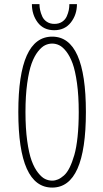

<svg xmlns="http://www.w3.org/2000/svg" viewBox="-20 -880 490 912"><path d="M345.5 -860.5Q345.5 -810.5 316.8 -773.5Q288 -736.5 237.5 -736.5Q187 -736.5 159.2 -773.2Q131.5 -810 131.5 -860.5H167.5Q167.5 -846.5 170.5 -832.2Q173.5 -818 180.5 -802.2Q187.5 -786.5 202.5 -776.5Q217.5 -766.5 238.5 -766.5Q260 -766.5 275 -776.5Q290 -786.5 297 -802.2Q304 -818 306.8 -832.2Q309.5 -846.5 309.5 -860.5ZM228 11Q67 11 67 -348Q67 -706 228 -706Q388 -706 388 -348Q388 11 228 11ZM228 -22Q242 -22 255.5 -27.8Q269 -33.5 283.8 -46.5Q298.5 -59.5 310.8 -84.2Q323 -109 333 -143.5Q343 -178 348.5 -230.5Q354 -283 354 -348Q354 -425 345.8 -484.5Q337.5 -544 324.8 -578.8Q312 -613.5 294.8 -635.5Q277.5 -657.5 261.2 -665.2Q245 -673 228 -673Q210.5 -673 194.2 -665.2Q178 -657.5 160.5 -635.5Q143 -613.5 130.2 -578.5Q117.5 -543.5 109.2 -484.2Q101 -425 101 -348Q101 -270.5 109.2 -211Q117.5 -151.5 130.2 -116.8Q143 -82 160.5 -59.8Q178 -37.5 194.2 -29.8Q210.5 -22 228 -22Z"/></svg>

Font: League Mono Condensed Thin
Style: Regular
Weight: 100
Width: 1
Designer: Tyler Finck
Foundry: The League of Moveable Type / Tyler Finck
Version: Version 2.210